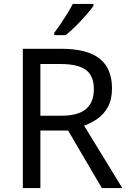

<svg xmlns="http://www.w3.org/2000/svg" viewBox="-20 -964 662 984"><path d="M294 -714Q427 -714 490.5 -663.5Q554 -613 554 -511Q554 -454 533 -416Q512 -378 479.5 -355.5Q447 -333 411 -320L607 0H502L329 -295H187V0H97V-714ZM289 -636H187V-371H294Q381 -371 421 -405.5Q461 -440 461 -507Q461 -577 419 -606.5Q377 -636 289 -636ZM459 -934Q447 -916 422 -887.5Q397 -859 368.5 -830.5Q340 -802 316 -784H258V-796Q273 -815 290.5 -841Q308 -867 325 -894.5Q342 -922 353 -944H459Z"/></svg>

Font: Noto Sans Tagbanwa
Style: Regular
Weight: 400
Designer: Monotype Design Team
Foundry: Monotype Imaging Inc.
Version: Version 2.001; ttfautohint (v1.8.4.7-5d5b)